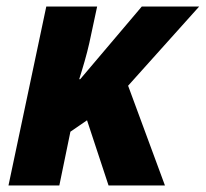

<svg xmlns="http://www.w3.org/2000/svg" viewBox="-20 -569 631 589"><path d="M6 0H162L196 -165L247 -200L313 0H486L373 -306L591 -549H415L226 -326H223C234 -361 246 -401 254 -437L278 -549H122Z"/></svg>

Font: Noto Sans SemiCondensed ExtraBold
Style: Italic
Weight: 800
Width: 4
Italic angle: -12°
Designer: Monotype Design Team
Foundry: Monotype Imaging Inc.
Version: Version 2.013